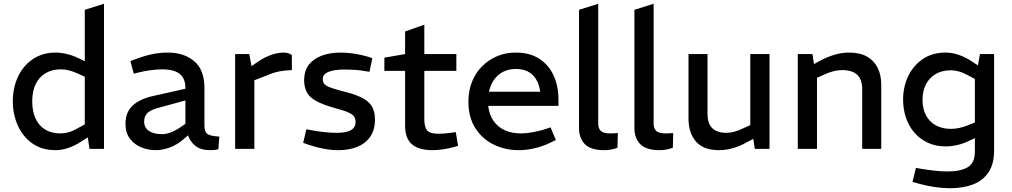

<svg xmlns="http://www.w3.org/2000/svg" viewBox="-20 -790 5371 1019"><path d="M274 7Q219 7 177.5 -13.5Q136 -34 107 -70.5Q78 -107 63 -153.5Q48 -200 48 -252Q48 -305 63 -351.5Q78 -398 107.5 -434Q137 -470 179 -490.5Q221 -511 274 -511Q304 -511 336.5 -503Q369 -495 399 -480L430 -465V-738L532 -770V0H455L446 -61L413 -40Q380 -18 344.5 -5.5Q309 7 274 7ZM151 -252Q151 -199 169 -160.5Q187 -122 220.5 -102Q254 -82 302 -82Q322 -82 344 -88Q366 -94 392 -109L430 -130V-383L392 -400Q368 -411 346 -416.5Q324 -422 302 -422Q257 -422 222.5 -402Q188 -382 169.5 -344Q151 -306 151 -252Z M807 7Q767 7 730 -8Q693 -23 669.5 -54Q646 -85 646 -133Q646 -195 685 -230.5Q724 -266 795 -281L964 -319V-322Q964 -375 933 -398.5Q902 -422 843 -422Q810 -422 776 -417Q742 -412 714 -405L690 -399L672 -466L697 -475Q743 -493 785.5 -502Q828 -511 870 -511Q957 -511 1011 -465Q1065 -419 1065 -324V-123Q1065 -91 1080 -79.5Q1095 -68 1144 -65L1139 2Q1129 5 1117.5 6Q1106 7 1097 7Q1046 7 1017.5 -15.5Q989 -38 978 -72L955 -52Q921 -22 882 -7.5Q843 7 807 7ZM839 -78Q862 -78 887 -87.5Q912 -97 938 -115L964 -133V-257L811 -215Q774 -204 759.5 -187Q745 -170 745 -145Q745 -113 770 -95.5Q795 -78 839 -78Z M1228 0V-503H1303L1315 -439L1354 -466Q1384 -486 1419 -498.5Q1454 -511 1486 -511Q1497 -511 1508 -508Q1519 -505 1529 -498V-418Q1496 -417 1464.5 -411.5Q1433 -406 1392 -388L1330 -364V0Z M1776 7Q1739 7 1701 0Q1663 -7 1623 -20L1589 -32L1606 -104L1638 -98Q1671 -92 1704.5 -88.5Q1738 -85 1769 -85Q1817 -85 1842 -99Q1867 -113 1867 -142Q1867 -158 1860.5 -169.5Q1854 -181 1832.5 -191.5Q1811 -202 1766 -214Q1700 -232 1662.5 -251.5Q1625 -271 1609.5 -298.5Q1594 -326 1594 -367Q1595 -416 1620 -447.5Q1645 -479 1688.5 -495Q1732 -511 1788 -511Q1824 -511 1861.5 -505Q1899 -499 1933 -489L1956 -481L1941 -409L1921 -412Q1888 -418 1860.5 -419.5Q1833 -421 1809 -421Q1754 -421 1723.5 -408.5Q1693 -396 1693 -371Q1693 -354 1701.5 -344Q1710 -334 1736 -324.5Q1762 -315 1814 -302Q1876 -286 1909.5 -266.5Q1943 -247 1956.5 -220.5Q1970 -194 1970 -155Q1970 -99 1944 -63Q1918 -27 1874.5 -10Q1831 7 1776 7Z M2276 7Q2203 7 2166.5 -24Q2130 -55 2130 -124V-414H2020V-484L2130 -503V-623L2232 -659V-503H2402V-414H2232V-156Q2232 -117 2246.5 -98.5Q2261 -80 2309 -80Q2323 -80 2339 -81.5Q2355 -83 2372 -85L2399 -89L2411 -16L2387 -9Q2361 -2 2331 2.5Q2301 7 2276 7Z M2734 7Q2661 7 2600.5 -22.5Q2540 -52 2503 -109.5Q2466 -167 2466 -251Q2466 -308 2485 -356Q2504 -404 2539 -438.5Q2574 -473 2619 -492Q2664 -511 2717 -511Q2792 -511 2842.5 -478Q2893 -445 2918.5 -388.5Q2944 -332 2944 -261V-228H2571Q2577 -179 2600.5 -146.5Q2624 -114 2661 -98Q2698 -82 2743 -82Q2771 -82 2800 -87Q2829 -92 2859 -100L2902 -114L2930 -47L2891 -28Q2853 -11 2812.5 -2Q2772 7 2734 7ZM2575 -303H2847Q2840 -359 2807.5 -391.5Q2775 -424 2717 -424Q2681 -424 2651.5 -409.5Q2622 -395 2602.5 -367.5Q2583 -340 2575 -303Z M3187 7Q3116 7 3084.5 -24.5Q3053 -56 3053 -111V-738L3155 -770V-134Q3155 -108 3169 -95Q3183 -82 3217 -82Q3226 -82 3236.5 -82.5Q3247 -83 3259 -84L3257 -6Q3240 1 3221.5 4Q3203 7 3187 7Z M3481 7Q3410 7 3378.5 -24.5Q3347 -56 3347 -111V-738L3449 -770V-134Q3449 -108 3463 -95Q3477 -82 3511 -82Q3520 -82 3530.5 -82.5Q3541 -83 3553 -84L3551 -6Q3534 1 3515.5 4Q3497 7 3481 7Z M3797 7Q3713 7 3673.5 -39Q3634 -85 3634 -162V-503H3735V-186Q3735 -134 3760.5 -109.5Q3786 -85 3835 -85Q3857 -85 3878 -91Q3899 -97 3922 -108L3962 -126V-503H4064V0H3986L3974 -78L3995 -62L3942 -34Q3904 -13 3867.5 -3Q3831 7 3797 7Z M4214 0V-503H4292L4300 -450L4335 -469Q4373 -489 4411 -500Q4449 -511 4486 -511Q4545 -511 4582.5 -489Q4620 -467 4638.5 -429Q4657 -391 4657 -341V0H4556V-317Q4556 -367 4530 -392.5Q4504 -418 4449 -418Q4426 -418 4403 -412Q4380 -406 4354 -394L4316 -377V0Z M5020 209Q4985 209 4940.5 202.5Q4896 196 4857 185L4823 175L4841 101L4875 107Q4906 112 4942 116Q4978 120 5008 120Q5078 120 5116 97.5Q5154 75 5154 14V-57L5124 -43Q5094 -28 5061.5 -20.5Q5029 -13 4999 -13Q4946 -13 4904 -32.5Q4862 -52 4832.5 -86.5Q4803 -121 4788 -166Q4773 -211 4773 -262Q4773 -328 4799.5 -384.5Q4826 -441 4876.5 -476Q4927 -511 4999 -511Q5034 -511 5069.5 -498.5Q5105 -486 5138 -464L5170 -443L5181 -503H5256V9Q5256 79 5227 123.5Q5198 168 5145 188.5Q5092 209 5020 209ZM4876 -261Q4876 -211 4895.5 -176Q4915 -141 4949 -123.5Q4983 -106 5027 -106Q5049 -106 5071.5 -111Q5094 -116 5117 -125L5154 -140V-371L5120 -389Q5093 -404 5070 -410.5Q5047 -417 5027 -417Q4979 -417 4945 -396.5Q4911 -376 4893.5 -341Q4876 -306 4876 -261Z"/></svg>

Font: REM Medium
Style: Regular
Weight: 400
Version: Version 1.005;gftools[0.9.28]